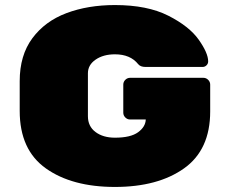

<svg xmlns="http://www.w3.org/2000/svg" viewBox="-20 -730 890 760"><path d="M812 -395V-289Q812 -137 708.5 -63.5Q605 10 435 10Q265 10 161.5 -63.5Q58 -137 58 -291V-409Q58 -511 108 -578.5Q158 -646 243 -678Q328 -710 435 -710Q563 -710 646 -668Q729 -626 766.5 -573Q804 -520 804 -487Q804 -478 797.5 -471.5Q791 -465 782 -465H556Q536 -465 527 -476Q496 -515 435 -515Q389 -515 358.5 -494Q328 -473 328 -440V-270Q328 -230 358 -207.5Q388 -185 435 -185Q497 -185 526.5 -206.5Q556 -228 557 -257H495Q484 -257 476 -265Q468 -273 468 -284V-395Q468 -406 476 -414Q484 -422 495 -422H785Q796 -422 804 -414Q812 -406 812 -395Z"/></svg>

Font: Rubik Mono One
Style: Regular
Weight: 400
Designer: Hubert and Fischer with Elvire Volk Leonovitch (Cyrillic Expansion: Cyreal)
Foundry: Hubert and Fischer with Elvire Volk Leonovitch
Version: Version 2.000